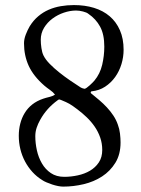

<svg xmlns="http://www.w3.org/2000/svg" viewBox="-20 -728 542 738"><path d="M136.7 -575.2Q136.7 -560.1 139.2 -543.2Q141.6 -526.4 147 -515.1Q154.8 -499 171.4 -482.2Q188 -465.3 208.3 -449.2Q228.5 -433.1 249.3 -418.9Q270 -404.8 286.1 -394.5Q290.5 -391.1 296.6 -388.9Q302.7 -386.7 304.7 -386.7Q307.6 -386.7 313.2 -390.6Q318.8 -394.5 324.7 -399.9Q330.6 -405.3 335.7 -410.4Q340.8 -415.5 342.8 -418Q364.7 -444.3 372.8 -479Q380.9 -513.7 380.9 -548.8Q380.9 -596.2 364.7 -625.7Q348.6 -655.3 319.8 -674.8Q313.5 -680.2 299.1 -683.8Q284.7 -687.5 272.5 -687.5Q249.5 -687.5 225.6 -679.4Q201.7 -671.4 181.9 -656.7Q162.1 -642.1 149.4 -621.3Q136.7 -600.6 136.7 -575.2ZM115.7 -204.6Q115.7 -177.7 121.8 -150.1Q127.9 -122.6 141.1 -99.9Q154.3 -77.1 175.5 -62.7Q196.8 -48.3 227.1 -48.3Q252.9 -48.3 279.1 -54Q305.2 -59.6 325.9 -71.8Q346.7 -84 359.9 -103.8Q373 -123.5 373 -151.4Q373 -176.8 365.2 -199.2Q357.4 -221.7 344 -241.2Q330.6 -260.7 313.2 -277.3Q295.9 -293.9 276.9 -308.1Q266.6 -315.9 259.8 -320.6Q252.9 -325.2 246.8 -328.9Q240.7 -332.5 233.4 -335.7Q226.1 -338.9 214.4 -343.8Q209.5 -345.7 208.5 -345.7Q204.6 -345.7 201.7 -342.8Q190.4 -334.5 181.2 -326.2Q171.9 -317.9 163.8 -308.8Q155.8 -299.8 148.4 -289.6Q141.1 -279.3 134.3 -267.1Q126 -252.4 120.8 -236.8Q115.7 -221.2 115.7 -204.6ZM52.2 -206.1Q52.2 -230.5 57.9 -252.7Q63.5 -274.9 75 -293.7Q86.4 -312.5 104 -326.4Q121.6 -340.3 146 -348.6Q156.2 -352.1 169.4 -355.2Q182.6 -358.4 191.4 -364.3Q184.1 -374 172.1 -382.3Q160.2 -390.6 150.4 -398.9Q108.4 -435.5 90.3 -475.1Q72.3 -514.6 72.3 -561.5Q72.3 -577.6 79.1 -595.2Q85.9 -612.8 94.2 -627Q108.4 -649.9 127 -665.5Q145.5 -681.2 167.5 -690.7Q189.5 -700.2 213.9 -704.3Q238.3 -708.5 264.2 -708.5Q306.2 -708.5 341.3 -697.8Q376.5 -687 401.6 -665.5Q426.8 -644 440.9 -611.8Q455.1 -579.6 455.1 -536.6Q455.1 -508.8 446.8 -481.4Q438.5 -454.1 422.6 -431.9Q406.7 -409.7 384 -394.8Q361.3 -379.9 332.5 -377Q330.6 -377 329.6 -375.2Q328.6 -373.5 328.6 -372.6Q328.6 -370.6 330.1 -369.1Q331.1 -368.2 332 -367.7Q346.7 -356 361.8 -343Q377 -330.1 390.9 -315.2Q404.8 -300.3 415.8 -283.7Q426.8 -267.1 433.1 -248.5Q439 -232.9 441.2 -214.6Q443.4 -196.3 443.4 -180.7Q443.4 -134.8 423.6 -102.5Q403.8 -70.3 372.3 -49.8Q340.8 -29.3 301.5 -20Q262.2 -10.7 222.7 -10.7Q214.4 -10.7 203.1 -12.9Q191.9 -15.1 180.7 -18.8Q169.4 -22.5 159.2 -26.9Q148.9 -31.2 142.6 -35.6Q121.1 -48.8 104.5 -67.1Q87.9 -85.4 76.2 -107.4Q64.5 -129.4 58.3 -154.5Q52.2 -179.7 52.2 -206.1Z"/></svg>

Font: IM FELL French Canon SC
Style: Regular
Weight: 400
Designer: Igino Marini
Foundry: Igino Marini
Version: 3.00